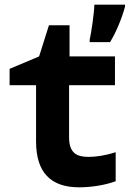

<svg xmlns="http://www.w3.org/2000/svg" viewBox="-20 -790 554 820"><path d="M363 -620V-610H450C476 -652 501 -713 514 -762V-770H383C382 -732 370 -651 363 -620ZM318 10C369 10 428 1 474 -16V-140C428 -125 388 -120 358 -120C309 -120 275 -135 275 -204V-426H471V-549H277V-682H189L147 -549L21 -496V-426H134V-186C134 -54 196 10 318 10Z"/></svg>

Font: Noto Sans Mono ExtraCondensed ExtraBold
Style: Regular
Weight: 800
Width: 2
Designer: Monotype Design Team
Foundry: Monotype Imaging Inc.
Version: Version 2.014